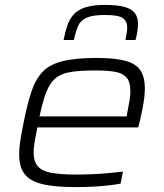

<svg xmlns="http://www.w3.org/2000/svg" viewBox="-20 -754 667 782"><path d="M287 8Q201 8 151 -4.5Q101 -17 79.5 -46Q58 -75 58 -126Q58 -151 63 -183Q68 -215 76 -254Q91 -330 108 -381Q125 -432 154 -462Q183 -492 235.5 -505Q288 -518 374 -518Q449 -518 492 -506Q535 -494 552.5 -466.5Q570 -439 570 -394Q570 -380 568 -360Q566 -340 561 -314Q556 -288 548 -255L543 -235H132Q126 -204 121.5 -178.5Q117 -153 117 -132Q117 -98 133 -78Q149 -58 187 -50.5Q225 -43 291 -43Q321 -43 355 -44.5Q389 -46 422.5 -49Q456 -52 481 -55L471 -6Q450 -2 418.5 1.5Q387 5 353 6.5Q319 8 287 8ZM141 -280H496L499 -298Q505 -328 508 -347Q511 -366 511 -382Q511 -420 495.5 -438Q480 -456 449 -461.5Q418 -467 369 -467Q305 -467 266 -460.5Q227 -454 204.5 -434Q182 -414 168 -377.5Q154 -341 141 -280ZM239 -591Q245 -622 253.5 -648Q262 -674 278.5 -693.5Q295 -713 326 -723.5Q357 -734 407 -734Q461 -734 490 -725Q519 -716 530.5 -699Q542 -682 542 -658Q542 -643 539.5 -626Q537 -609 532 -591H491Q494 -606 496 -619.5Q498 -633 498 -643Q498 -668 480 -680.5Q462 -693 408 -693Q358 -693 333 -682Q308 -671 298 -648Q288 -625 281 -591Z"/></svg>

Font: Saira Expanded Light
Style: Italic
Weight: 300
Width: 7
Italic angle: -12°
Designer: Hector Gatti with collaboration of the Omnibus-Type team
Foundry: Omnibus-Type
Version: Version 1.101